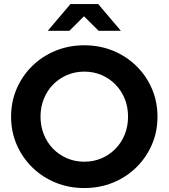

<svg xmlns="http://www.w3.org/2000/svg" viewBox="-20 -940 853 971"><path d="M406.3 11Q328.4 11 261.1 -16.5Q193.8 -44 143.3 -93.5Q92.7 -143 64.4 -208.5Q36.1 -274 36.1 -350Q36.1 -426 64.4 -491.5Q92.7 -557 143.3 -606.5Q193.8 -656 261.1 -683.5Q328.4 -711 406.3 -711Q484.2 -711 551.5 -683.5Q618.7 -656 669.3 -606.5Q719.9 -557 748.2 -491.5Q776.4 -426 776.4 -350Q776.4 -274 748.2 -208.5Q719.9 -143 669.3 -93.5Q618.7 -44 551.5 -16.5Q484.2 11 406.3 11ZM406.4 -122.2Q453.6 -122.2 493.7 -139.5Q533.9 -156.8 563.9 -187.4Q593.9 -218 610.8 -259.8Q627.6 -301.7 627.6 -350Q627.6 -399.1 610.8 -440.5Q593.9 -481.9 563.9 -512.6Q533.9 -543.2 493.7 -560.5Q453.6 -577.8 406.4 -577.8Q359.3 -577.8 319 -560.5Q278.7 -543.2 248.7 -512.6Q218.6 -481.9 201.8 -440.5Q184.9 -399.1 184.9 -350.5Q184.9 -301.9 201.8 -259.9Q218.7 -218 248.7 -187.4Q278.7 -156.8 319.1 -139.5Q359.4 -122.2 406.4 -122.2ZM478.7 -784.3 404.7 -857.8 331 -784.3H221.7L336.4 -919.6H476.5L591.2 -784.3Z"/></svg>

Font: Red Hat Display
Style: Regular
Weight: 300
Designer: Pentagram, MCKL
Foundry: Pentagram, MCKL
Version: Version 1.023